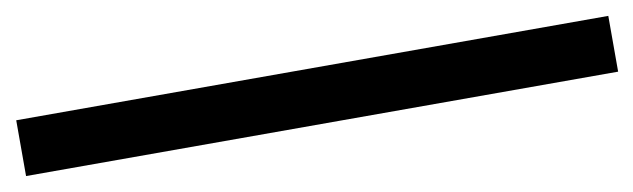

<svg xmlns="http://www.w3.org/2000/svg" viewBox="-27 -40 917 278"><g transform="rotate(-10 432.0 99.0)"><path d="M-3 140V58H867.5V140Z"/></g></svg>

Font: Trispace SemiExpanded
Style: Regular
Weight: 400
Width: 6
Designer: Tyler Finck
Foundry: Etcetera Type Company
Version: Version 1.210; ttfautohint (v1.8.3)